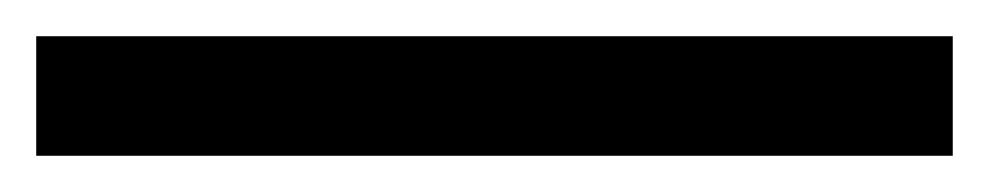

<svg xmlns="http://www.w3.org/2000/svg" viewBox="-23 -846 546 106"><path d="M503 -760V-826H-3V-760Z"/></svg>

Font: Noto Sans Sunuwar
Style: Regular
Weight: 400
Designer: Anshuman Pandey
Foundry: Jamra Patel LLC
Version: Version 1.000